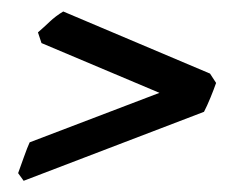

<svg xmlns="http://www.w3.org/2000/svg" viewBox="-20 -431 432 341"><path d="M353 -300.3 363.8 -283.7Q359.9 -272.5 353.8 -257.6Q347.7 -242.7 342.3 -232.4L22 -109.9L12.2 -123.5Q15.6 -132.8 22.2 -151.4Q28.8 -169.9 32.7 -178.2L263.2 -266.1L53.7 -354.5L47.4 -373.5Q57.6 -382.3 68.1 -392.3Q78.6 -402.3 92.3 -410.6Z"/></svg>

Font: Dai Banna SIL Medium
Style: Italic
Weight: 500
Italic angle: -11°
Designer: Victor Gaultney
Foundry: SIL International
Version: Version 4.000